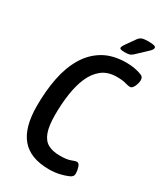

<svg xmlns="http://www.w3.org/2000/svg" viewBox="-215 -952 895 1045"><g transform="rotate(30 233.0 -430.0)"><path d="M275 7Q158 7 102 -58.5Q46 -124 46 -260Q46 -355 62 -436Q78 -517 114.5 -578Q151 -639 209.5 -673Q268 -707 353 -707Q381 -707 406.5 -702Q432 -697 448 -690Q466 -684 466 -663Q466 -644 456 -623Q446 -602 433 -602Q421 -602 401 -608Q381 -614 345 -614Q289 -614 252.5 -585.5Q216 -557 195 -508.5Q174 -460 165 -397.5Q156 -335 156 -267Q156 -198 170.5 -158.5Q185 -119 214.5 -103Q244 -87 290 -87Q333 -87 355.5 -96Q378 -105 388 -105Q401 -105 407.5 -84Q414 -63 414 -45Q414 -25 390 -16Q370 -7 340 0Q310 7 275 7ZM311 -751Q282 -751 282 -761Q282 -769 292 -784L333 -842Q344 -858 357.5 -862.5Q371 -867 397 -867Q423 -867 433.5 -863.5Q444 -860 444 -853Q444 -846 437.5 -837.5Q431 -829 420 -820L363 -766Q352 -756 340.5 -753.5Q329 -751 311 -751Z"/></g></svg>

Font: Asap Condensed Condensed Medium
Style: Italic
Weight: 500
Width: 3
Italic angle: -6°
Designer: Pablo Cosgaya
Foundry: Omnibus-Type
Version: Version 3.001; ttfautohint (v1.8.4.7-5d5b)